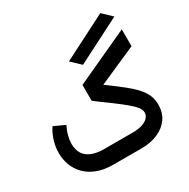

<svg xmlns="http://www.w3.org/2000/svg" viewBox="-213 -1192 1368 1388"><g transform="rotate(-30 470.5 -498.0)"><path d="M509 -131V0H341Q264 0 207 -22Q150 -44 113 -82Q76 -120 58 -168Q40 -216 40 -269Q40 -318 54.5 -367.5Q69 -417 98 -461L190 -419Q171 -381 162 -346Q153 -311 153 -281Q153 -232 174 -198.5Q195 -165 237 -148Q279 -131 340 -131ZM403 0Q393 0 388 -18Q383 -36 383 -67Q383 -96 388 -113.5Q393 -131 403 -131ZM403 0V-131H577Q625 -131 658 -142Q691 -153 708 -172Q725 -191 725 -214Q725 -229 716.5 -245.5Q708 -262 684 -285.5Q660 -309 613.5 -345.5Q567 -382 489 -438L435 -479L509 -579L579 -527Q646 -478 695 -439Q744 -400 776 -365Q808 -330 823.5 -294Q839 -258 839 -214Q839 -147 805 -99Q771 -51 711.5 -25.5Q652 0 577 0ZM435 -479V-611L882 -817V-676ZM511 -735 435 -807 806 -996 882 -924Z"/></g></svg>

Font: Alexandria Medium
Style: Regular
Weight: 500
Designer: Mohamed Gaber
Foundry: Kief Type Foundry
Version: Version 5.100